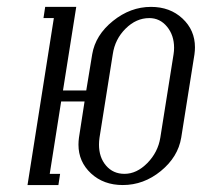

<svg xmlns="http://www.w3.org/2000/svg" viewBox="-20 -532 581 552"><path d="M59.1 0 134.8 -480H105L109.9 -512.2H199.2L161.1 -272H228L245.1 -376Q254.4 -431.2 304.7 -471.7Q355 -512.2 414.1 -512.2Q468.8 -512.2 504.6 -478.8Q540.5 -445.3 540.5 -396Q540.5 -386.2 539.1 -376L501 -136.2Q491.7 -80.6 442.4 -40.3Q393.1 0 333 0Q277.8 0 241.7 -33.4Q205.6 -66.9 205.6 -116.2Q205.6 -126 207 -136.2L223.1 -240.2H155.8L123 -32.2H152.8L147.9 0ZM264.6 -116.2Q264.6 -79.6 284.9 -55.9Q305.2 -32.2 337.9 -32.2Q373 -32.2 403.6 -63.2Q434.1 -94.2 440.9 -136.2L479 -376Q480.5 -385.3 480.5 -394.5Q480.5 -430.7 460.2 -455.3Q439.9 -480 409.2 -480Q371.6 -480 341.1 -449.7Q310.5 -419.4 304.2 -376L266.1 -136.2Q264.6 -126 264.6 -116.2Z"/></svg>

Font: Gawaa
Style: Italic
Weight: 400
Designer: T. Christopher White
Version: Version 1.0